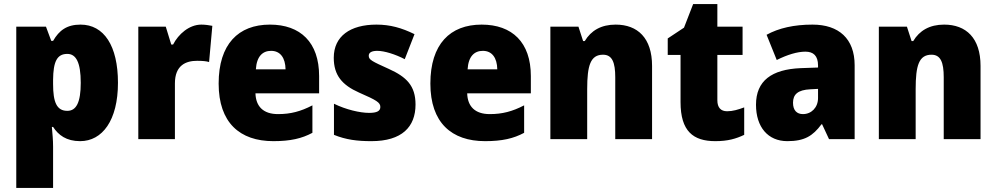

<svg xmlns="http://www.w3.org/2000/svg" viewBox="-20 -684 4899 944"><path d="M376 -563C309 -563 271 -535 241 -483H232L206 -553H60V240H241V37C241 4 238 -26 235 -60H241C267 -20 306 10 374 10C483 10 560 -92 560 -277C560 -459 491 -563 376 -563ZM311 -419C354 -419 377 -377 377 -277C377 -180 355 -139 311 -139C258 -139 241 -183 241 -271V-292C242 -379 259 -419 311 -419Z M970 -563C910 -563 857 -516 831 -465H822L795 -553H660V0H840V-274C840 -364 895 -385 949 -385C978 -385 995 -383 1008 -379L1024 -557C1009 -560 988 -563 970 -563Z M1307 -563C1152 -563 1055 -467 1055 -273C1055 -81 1159 10 1324 10C1408 10 1464 -3 1516 -31V-166C1458 -136 1409 -123 1347 -123C1274 -123 1238 -161 1236 -225H1549V-310C1549 -476 1457 -563 1307 -563ZM1313 -434C1358 -434 1383 -400 1384 -343H1238C1242 -408 1272 -434 1313 -434Z M2023 -170C2023 -263 1978 -306 1892 -345C1808 -383 1793 -390 1793 -410C1793 -426 1808 -434 1835 -434C1870 -434 1924 -417 1970 -393L2018 -516C1955 -547 1898 -563 1831 -563C1702 -563 1621 -506 1621 -400C1621 -314 1662 -266 1745 -229C1832 -191 1850 -180 1850 -158C1850 -138 1833 -129 1795 -129C1750 -129 1681 -145 1622 -174V-21C1681 3 1736 10 1806 10C1956 10 2023 -60 2023 -170Z M2348 -563C2193 -563 2096 -467 2096 -273C2096 -81 2200 10 2365 10C2449 10 2505 -3 2557 -31V-166C2499 -136 2450 -123 2388 -123C2315 -123 2279 -161 2277 -225H2590V-310C2590 -476 2498 -563 2348 -563ZM2354 -434C2399 -434 2424 -400 2425 -343H2279C2283 -408 2313 -434 2354 -434Z M3007 -563C2936 -563 2886 -534 2855 -482H2847L2824 -553H2686V0H2867V-246C2867 -362 2883 -415 2945 -415C2990 -415 3005 -377 3005 -304V0H3186V-360C3186 -497 3115 -563 3007 -563Z M3555 -137C3524 -137 3507 -155 3507 -191V-414H3631V-553H3507V-664H3388L3343 -548L3263 -495V-414H3326V-182C3326 -39 3388 10 3497 10C3559 10 3599 -2 3639 -21V-156C3609 -145 3583 -137 3555 -137Z M3975 -563C3884 -563 3809 -546 3749 -513L3799 -389C3851 -415 3900 -430 3940 -430C3979 -430 4002 -410 4002 -362V-352L3917 -349C3774 -343 3697 -287 3697 -169C3697 -59 3756 10 3851 10C3935 10 3976 -15 4019 -73H4022L4056 0H4182V-363C4182 -494 4104 -563 3975 -563ZM3964 -245 4002 -247V-202C4002 -155 3969 -123 3928 -123C3898 -123 3879 -141 3879 -179C3879 -220 3903 -242 3964 -245Z M4622 -563C4551 -563 4501 -534 4470 -482H4462L4439 -553H4301V0H4482V-246C4482 -362 4498 -415 4560 -415C4605 -415 4620 -377 4620 -304V0H4801V-360C4801 -497 4730 -563 4622 -563Z"/></svg>

Font: Noto Sans Armenian SemiCondensed Black
Style: Regular
Weight: 900
Width: 4
Designer: Monotype Design Team
Foundry: Monotype Imaging Inc.
Version: Version 2.008